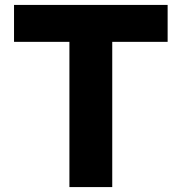

<svg xmlns="http://www.w3.org/2000/svg" viewBox="-20 -760 738 780"><path d="M436 0V-590H661V-740H37V-590H262V0Z"/></svg>

Font: Be Vietnam Pro ExtraBold
Style: Regular
Weight: 800
Designer: Lam Bao, Tony Le, Vietanh Nguyen
Foundry: Yellow Type Foundry
Version: Version 1.002